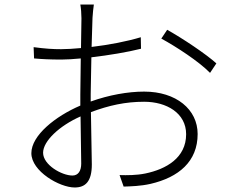

<svg xmlns="http://www.w3.org/2000/svg" viewBox="-20 -811 1040 851"><path d="M721 -679 695 -640C761 -604 861 -539 911 -488L939 -530C894 -571 789 -641 721 -679ZM337 -295 340 -86C340 -54 327 -33 301 -33C254 -33 171 -80 171 -134C171 -186 244 -254 337 -295ZM129 -602 131 -552C164 -549 201 -547 252 -547C276 -547 306 -549 338 -552L336 -392V-343C226 -296 119 -211 119 -132C119 -52 244 20 311 20C359 20 387 -7 387 -82L383 -314C463 -344 536 -360 619 -360C718 -360 805 -310 805 -216C805 -111 716 -61 624 -42C585 -34 543 -34 510 -35L528 16C559 15 603 14 647 4C772 -25 856 -95 856 -217C856 -326 761 -405 619 -405C547 -405 463 -390 382 -361V-395L385 -557C462 -566 546 -580 605 -595L604 -646C545 -628 463 -612 386 -603L390 -732C392 -755 393 -773 396 -791H336C339 -775 341 -750 341 -730L339 -598C306 -595 276 -593 251 -593C214 -593 182 -595 129 -602Z"/></svg>

Font: Noto Sans KR Light
Style: Regular
Weight: 300
Designer: Ryoko NISHIZUKA 西塚涼子 (kana, bopomofo & ideographs); Paul D. Hunt (Latin, Greek & Cyrillic); Sandoll Communications 산돌커뮤니
Foundry: Adobe
Version: Version 2.004;hotconv 1.0.118;makeotfexe 2.5.65603